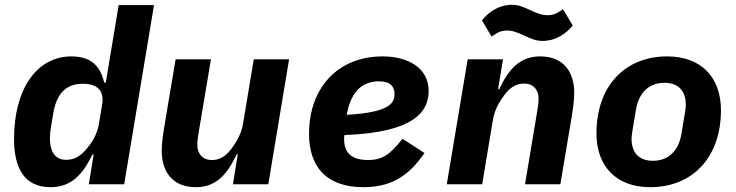

<svg xmlns="http://www.w3.org/2000/svg" viewBox="-20 -761 3041 793"><path d="M346.9 0H492.9L616.1 -740.1H470.2L416.9 -420.1H410.2C394.9 -487.9 355.8 -528.1 274.9 -528.1C132.1 -528.1 38 -393.1 38 -187.9C38 -67.1 79.9 12.1 188.9 12.1C277 12.1 323.2 -44 361.9 -122.9H366.8ZM186.1 -187.9C186.1 -204.9 187.9 -220.9 190 -233L199.9 -293C213.1 -371.1 250 -415.1 322.1 -415.1C384.9 -415.1 410.9 -383.9 402 -329.9L388.1 -247.2C381 -203.8 356.9 -169 340.9 -149.9C317.1 -120 290.1 -100.9 253.9 -100.9C203.8 -100.9 187.1 -138.8 186.1 -187.9Z M942.1 0H1088.1L1174 -516H1028.1L983.3 -247.2C976.2 -204.9 951 -166.9 936.1 -147C913 -116.8 889.2 -100.1 855.1 -100.1C810 -100.1 795.1 -133.9 795.1 -160.9C795.1 -186.1 799 -206 802.2 -224.1L851.2 -516H705.3L659.1 -241.1C651.3 -192.8 648.1 -165.8 648.1 -137.1C648.1 -57.2 688.2 12.1 789.1 12.1C871.1 12.1 918 -39.1 957 -122.9H962Z M1481.2 12.1C1613.3 12.1 1679.3 -51.8 1733.3 -128.9L1642.4 -187.9C1589.1 -120 1557.2 -100.1 1500.4 -100.1C1430.4 -100.1 1401.3 -131 1401.3 -186.1C1401.3 -191.1 1401.3 -195 1402.3 -203.1C1696.4 -214.1 1750.4 -302.9 1750.4 -386C1750.4 -480.8 1664.4 -528.1 1560.4 -528.1C1377.1 -528.1 1256.4 -399.9 1256.4 -208.1C1256.4 -71 1329.2 12.1 1481.2 12.1ZM1412.3 -286.9 1415.1 -301.1C1434.3 -389.9 1482.2 -425.1 1545.5 -425.1C1589.1 -425.1 1609.4 -405.9 1609.4 -372.9C1609.4 -339.8 1597.3 -296.9 1412.3 -286.9Z M1971.6 0 2016.3 -269.2C2023.4 -311.1 2048.3 -349.1 2063.6 -369C2086.3 -399.1 2110.4 -415.8 2144.5 -415.8C2189.3 -415.8 2204.5 -382.1 2204.5 -355.1C2204.5 -329.9 2200.3 -311.1 2197.4 -293L2148.4 0H2294.4L2340.6 -274.9C2348.4 -323.2 2351.6 -350.1 2351.6 -378.9C2351.6 -459.2 2311.4 -528.1 2210.6 -528.1C2128.6 -528.1 2081.3 -476.9 2042.3 -393.1H2037.3L2057.5 -516H1911.6L1825.3 0ZM1970.5 -676.8 2010.3 -610.1C2034.4 -627.1 2050.4 -634.9 2073.5 -634.9C2099.4 -634.9 2121.4 -625 2148.4 -612.9C2171.5 -601.9 2191.4 -592 2221.2 -592C2274.5 -592 2316.4 -620 2345.5 -655.9L2305.4 -723C2281.2 -706 2265.3 -698.2 2242.5 -698.2C2216.3 -698.2 2194.2 -708.1 2167.3 -720.2C2144.5 -730.8 2124.3 -741.1 2094.5 -741.1C2041.5 -741.1 1999.3 -713.1 1970.5 -676.8Z M2665.5 12.1C2838.4 12.1 2957.7 -109 2957.7 -306.1C2957.7 -442.1 2875.7 -528.1 2735.4 -528.1C2562.5 -528.1 2443.5 -407 2443.5 -209.9C2443.5 -73.9 2525.6 12.1 2665.5 12.1ZM2588.4 -187.9C2588.4 -199.9 2591.6 -217 2593.4 -229L2606.5 -307.2C2618.6 -378.9 2660.5 -419 2724.4 -419C2778.4 -419 2812.5 -388.8 2812.5 -328.1C2812.5 -316.1 2809.7 -299 2807.5 -286.9L2794.7 -209.2C2782.7 -137.1 2740.4 -96.9 2676.5 -96.9C2622.5 -96.9 2588.4 -127.1 2588.4 -187.9Z"/></svg>

Font: Margiela Mono Italic Bold It
Style: Regular
Weight: 700
Designer: Mike Abbink, Paul van der Laan, Pieter van Rosmalen
Foundry: Bold Monday
Version: Version 2.003 2021